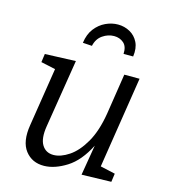

<svg xmlns="http://www.w3.org/2000/svg" viewBox="-114 -849 832 947"><g transform="rotate(15 302.5 -375.0)"><path d="M199 9Q137 10 102 -35.5Q67 -81 81 -167L128 -466L54 -482L60 -525L217 -531L161 -182Q151 -119 170.5 -87Q190 -55 229 -55Q266 -55 308 -83Q350 -111 384 -170Q418 -229 433 -321L465 -528H543L470 -61L546 -44L540 -1L389 3L415 -152Q372 -67 312.5 -29.5Q253 8 199 9ZM372 -759Q405 -759 433 -743.5Q461 -728 475.5 -698.5Q490 -669 484 -626H435Q437 -664 417 -681.5Q397 -699 368 -699Q337 -699 309.5 -680Q282 -661 274 -624L227 -627Q233 -672 255.5 -701Q278 -730 309 -744.5Q340 -759 372 -759Z"/></g></svg>

Font: Bitter
Style: Italic
Weight: 400
Italic angle: -9°
Designer: Sol Matas, and Bitter project Authors
Foundry: Sol Matas
Version: Version 2.001